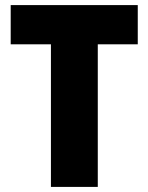

<svg xmlns="http://www.w3.org/2000/svg" viewBox="-20 -734 583 754"><path d="M364 0H180V-560H22V-714H521V-560H364Z"/></svg>

Font: Noto Sans Myanmar UI SemiCondensed Black
Style: Regular
Weight: 900
Width: 4
Designer: Monotype Design Team
Foundry: Monotype Imaging Inc.
Version: Version 2.103; ttfautohint (v1.8.4.7-5d5b)